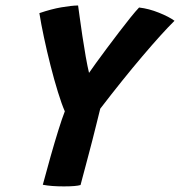

<svg xmlns="http://www.w3.org/2000/svg" viewBox="-20 -681 658 702"><path d="M217 -274Q205.5 -300 191.8 -344.5Q178 -389 164.8 -441.2Q151.5 -493.5 140.8 -544Q130 -594.5 124 -633Q168 -648 204.2 -654.2Q240.5 -660.5 265.5 -661Q267 -650.5 271.2 -619.5Q275.5 -588.5 281.2 -549.5Q287 -510.5 293.5 -473.8Q300 -437 305.5 -414.5Q313.5 -426.5 330.8 -450.2Q348 -474 370 -503.5Q392 -533 414.8 -562.8Q437.5 -592.5 457 -616.8Q476.5 -641 488.5 -653.5Q524 -649.5 561.2 -634.5Q598.5 -619.5 618 -605Q573 -560.5 501 -475.8Q429 -391 346.5 -283.5Q340.5 -259 332.8 -228.2Q325 -197.5 317.8 -168.5Q310.5 -139.5 305.5 -121.5Q299.5 -99 293 -74.2Q286.5 -49.5 281.2 -30Q276 -10.5 274.5 -4.5Q258 0.5 213.5 0.5Q167 0.5 136.5 -5.5Q150.5 -57.5 165.2 -109.8Q180 -162 193.5 -205.2Q207 -248.5 217 -274Z"/></svg>

Font: Grandstander SemiBold
Style: Italic
Weight: 600
Italic angle: -15°
Designer: Tyler Finck
Foundry: Etcetera Type Co
Version: Version 1.200; ttfautohint (v1.8.3)